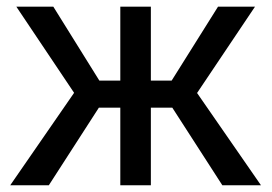

<svg xmlns="http://www.w3.org/2000/svg" viewBox="-20 -548 806 568"><path d="M489.7 -229.5 637.7 0H752L563 -272.9L734.4 -528.3H625L487.8 -309.6H426.3V-528.3H335.9V-309.6H273.9L137.7 -528.3H28.3L199.2 -273.4L10.3 0H124.5L272.5 -229.5H335.9V0H426.3V-229.5Z"/></svg>

Font: FAU Chimera
Style: Regular
Weight: 400
Version: Version 1.002;hotconv 1.0.117;makeotfexe 2.5.65602